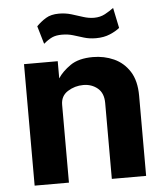

<svg xmlns="http://www.w3.org/2000/svg" viewBox="-52 -768 697 814"><g transform="rotate(-5 296.5 -361.0)"><path d="M62.5 0V-517H206V-444Q224 -472 259.5 -496.8Q295 -521.5 356 -521.5Q403.5 -521.5 444.8 -503Q486 -484.5 511.5 -444.8Q537 -405 537 -341V0H391V-323Q391 -365 365.8 -386Q340.5 -407 305 -407Q269 -407 238.8 -388Q208.5 -369 208.5 -331V0ZM477.5 -635Q462 -622 436 -611Q410 -600 376.5 -600Q348.5 -600 325.8 -607Q303 -614 281 -620.8Q259 -627.5 233.5 -627.5Q208 -627.5 191.2 -619.8Q174.5 -612 155 -595.5L132.5 -672Q150.5 -690.5 172.5 -704Q194.5 -717.5 228.5 -717.5Q256.5 -717.5 281.8 -709.8Q307 -702 330.2 -694.5Q353.5 -687 376 -687Q402 -687 422.8 -698.2Q443.5 -709.5 459.5 -721.5Z"/></g></svg>

Font: Public Sans
Style: Bold
Weight: 700
Designer: The Public Sans project authors (U.S. Web Design System). Libre Franklin designed by Pablo Impallari and Rodrigo Fuenzal
Version: Version 1.008; ttfautohint (v1.8.1) -l 8 -r 50 -G 200 -x 14 